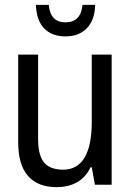

<svg xmlns="http://www.w3.org/2000/svg" viewBox="-20 -761 540 791"><path d="M55 -174V-536H137V-190Q137 -120 162 -91Q187 -62 240 -62Q299 -62 328.5 -112Q358 -162 358 -257V-536H440V0H371L358 -72H353Q334 -31 298 -10.5Q262 10 213 10Q136 10 95.5 -36Q55 -82 55 -174ZM128 -741H181Q187 -669 250 -669Q313 -669 320 -741H372Q371 -680 338.5 -645.5Q306 -611 250 -611Q194 -611 162 -644Q130 -677 128 -741Z"/></svg>

Font: Noto Sans Mono UI Cond
Style: Regular
Weight: 400
Width: 3
Monospace: yes
Designer: Monotype Design team
Foundry: Monotype Imaging Inc.
Version: Version 1.000